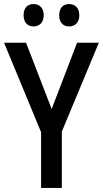

<svg xmlns="http://www.w3.org/2000/svg" viewBox="-20 -924 506 944"><path d="M96 -849C96 -812 117 -794 145 -794C173 -794 195 -813 195 -849C195 -886 173 -904 145 -904C117 -904 96 -887 96 -849ZM271 -849C271 -812 292 -794 320 -794C348 -794 370 -813 370 -849C370 -886 348 -904 320 -904C292 -904 271 -887 271 -849ZM234 -388 108 -714H0L182 -274V0H284V-277L466 -714H359Z"/></svg>

Font: Noto Sans Armenian Condensed Medium
Style: Regular
Weight: 500
Width: 3
Designer: Monotype Design Team
Foundry: Monotype Imaging Inc.
Version: Version 2.008